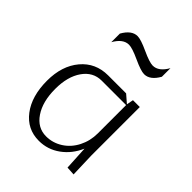

<svg xmlns="http://www.w3.org/2000/svg" viewBox="-158 -604 695 695"><g transform="rotate(45 190.0 -256.5)"><path d="M309 -474Q287 -435 257 -435Q240 -435 200 -453.5Q160 -472 143 -472Q113 -472 91 -433V-477Q113 -516 143 -516Q160 -516 200 -497.5Q240 -479 257 -479Q287 -479 309 -518ZM25 -170Q25 -246 64.5 -293Q104 -340 168 -340H260L290 -314L295 -340H330V-92L333 2L300 0L295 -92Q276 -48 239.5 -21.5Q203 5 158 5Q98 5 61.5 -43Q25 -91 25 -170ZM67 -170Q67 -105 94 -65Q121 -25 165 -25Q199 -25 228 -43.5Q257 -62 273.5 -94.5Q290 -127 290 -165V-310H165Q121 -310 94 -271.5Q67 -233 67 -170Z"/></g></svg>

Font: Glametrix
Style: Light
Weight: 300
Designer: gluk
Foundry: gluk
Version: Version 0.40